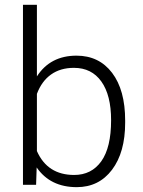

<svg xmlns="http://www.w3.org/2000/svg" viewBox="-20 -770 594 800"><path d="M501.5 -258.8Q501.5 -135.3 446.8 -62.7Q392.1 9.8 299.8 9.8Q189.5 9.8 132.8 -72.3L130.4 0H75.7V-750H133.8V-451.7Q189.5 -538.1 298.8 -538.1Q392.6 -538.1 447 -466.6Q501.5 -395 501.5 -267.6ZM442.9 -269Q442.9 -373.5 402.3 -430.4Q361.8 -487.3 288.1 -487.3Q231.9 -487.3 192.9 -459.7Q153.8 -432.1 133.8 -378.9V-140.6Q177.7 -41 289.1 -41Q361.3 -41 402.1 -98.1Q442.9 -155.3 442.9 -269Z"/></svg>

Font: TypoPRO Roboto
Style: Regular
Weight: 300
Designer: Google
Version: Version 2.136; 2016